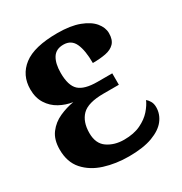

<svg xmlns="http://www.w3.org/2000/svg" viewBox="-171 -851 938 989"><g transform="rotate(-30 298.0 -356.5)"><path d="M313 11Q235 11 168.5 -10Q102 -31 61 -77Q20 -123 20 -198Q20 -257 47.5 -293.5Q75 -330 117.5 -349Q160 -368 203 -375Q162 -381 125.5 -401Q89 -421 66.5 -456.5Q44 -492 44 -542Q44 -626 107.5 -675Q171 -724 309 -724Q387 -724 438.5 -704.5Q490 -685 515 -654.5Q540 -624 540 -591Q540 -552 521 -532Q502 -512 468 -505.5Q434 -499 391 -499Q391 -574 372 -615.5Q353 -657 306 -657Q262 -657 242 -625Q222 -593 222 -537Q222 -462 254 -432.5Q286 -403 363 -403H451V-335H360Q267 -335 231 -298.5Q195 -262 195 -195Q195 -132 236 -104Q277 -76 334 -76Q392 -76 432.5 -95.5Q473 -115 497.5 -143Q522 -171 533 -197Q543 -189 551.5 -174.5Q560 -160 560 -139Q560 -98 534 -64Q508 -30 453 -9.5Q398 11 313 11Z"/></g></svg>

Font: Noto Serif SemiCondensed Black
Style: Regular
Weight: 900
Width: 4
Designer: Monotype Design Team
Foundry: Monotype Imaging Inc.
Version: Version 2.014; ttfautohint (v1.8.4.7-5d5b)